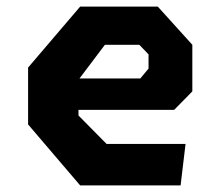

<svg xmlns="http://www.w3.org/2000/svg" viewBox="-20 -561 660 581"><path d="M222.5 0H526.5L541.5 -125.5H302.5L217.5 -211.5V-228.5H507L562 -284.5V-425.5L457.5 -541H222.5L65 -356.5V-184.5ZM220.5 -323.5 297.5 -425.5H401.5L429.5 -396.5V-353.5L404.5 -323.5Z"/></svg>

Font: Monaspace Krypton ExtraBold
Style: Regular
Weight: 800
Designer: Riley Cran & the Lettermatic Team
Foundry: Lettermatic
Version: Version 1.101 (Monaspace Krypton)